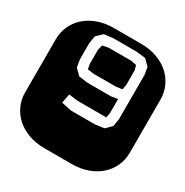

<svg xmlns="http://www.w3.org/2000/svg" viewBox="-158 -797 893 925"><g transform="rotate(30 289.0 -334.5)"><path d="M364.3 -668.9Q413.6 -668.9 453.6 -654.3Q493.7 -639.6 521.7 -614.3Q549.8 -588.9 564.9 -554.9Q580.1 -521 580.1 -482.9V-186Q580.1 -147.9 564.9 -114Q549.8 -80.1 521.7 -54.7Q493.7 -29.3 453.6 -14.6Q413.6 0 364.3 0H213.9Q164.6 0 124.5 -14.6Q84.5 -29.3 56.4 -54.7Q28.3 -80.1 13.2 -114Q-2 -147.9 -2 -186V-482.9Q-2 -521 13.2 -554.9Q28.3 -588.9 56.4 -614.3Q84.5 -639.6 124.5 -654.3Q164.6 -668.9 213.9 -668.9ZM147 -456.1 153.8 -415 185.1 -383.8 234.9 -377H366.2L401.9 -382.8V-305.2L397 -277.8H364.3H238.3L187 -284.2L177.2 -232.9L233.9 -221.2H366.2L416 -228L447.3 -258.8L454.1 -299.8V-546.9L447.3 -587.9L416 -619.1L366.2 -625H234.9L186 -619.1L153.8 -587.9L147 -546.9ZM206.1 -567.9 238.3 -574.2H365.2L395 -567.9L401.9 -542V-460.9L397 -434.1L363.3 -429.2H238.3L204.1 -434.1L199.2 -462.9V-539.1Z"/></g></svg>

Font: Monofett
Style: Regular
Weight: 400
Designer: vernon adams
Foundry: vernon adams
Version: Version 1.000